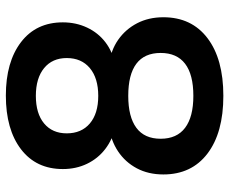

<svg xmlns="http://www.w3.org/2000/svg" viewBox="-82 -672 765 640"><g transform="rotate(-90 300.0 -352.5)"><path d="M300 10Q177 10 107.5 -43Q38 -96 38 -190Q38 -240 58.5 -278.5Q79 -317 115 -341Q151 -365 197 -371V-350Q155 -359 123 -383.5Q91 -408 73.5 -444.5Q56 -481 56 -525Q56 -614 122 -664.5Q188 -715 301 -715Q413 -715 479 -664.5Q545 -614 545 -525Q545 -481 527.5 -444Q510 -407 478.5 -383Q447 -359 405 -351V-371Q452 -365 487 -340.5Q522 -316 542 -277.5Q562 -239 562 -190Q562 -96 492.5 -43Q423 10 300 10ZM300 -90Q371 -90 407 -117.5Q443 -145 443 -199Q443 -253 407 -280Q371 -307 300 -307Q230 -307 193.5 -280Q157 -253 157 -199Q157 -145 193.5 -117.5Q230 -90 300 -90ZM300 -407Q359 -407 392.5 -435Q426 -463 426 -512Q426 -560 392.5 -587.5Q359 -615 300 -615Q241 -615 208 -587.5Q175 -560 175 -512Q175 -463 208 -435Q241 -407 300 -407Z"/></g></svg>

Font: Nunito Sans 12pt ExtraLight 12pt
Style: Bold
Weight: 700
Version: Version 3.101;gftools[0.9.27]